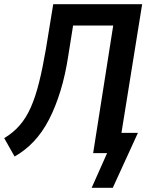

<svg xmlns="http://www.w3.org/2000/svg" viewBox="-32 -725 725 909"><path d="M402 164 475 0H409L504 -604H314L292 -466Q278 -372 254.5 -295.5Q231 -219 200 -159Q169 -99 128 -55.5Q87 -12 37 16L-12 -71Q30 -96 61 -131.5Q92 -167 114 -217Q136 -267 153 -335Q170 -403 185 -491L220 -705H641L543 -96H621L502 164Z"/></svg>

Font: Nunito Sans 10pt Condensed
Style: Bold Italic
Weight: 700
Width: 3
Italic angle: -9°
Designer: Vernon Adams
Foundry: Vernon Adams
Version: Version 3.101;gftools[0.9.27]